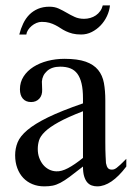

<svg xmlns="http://www.w3.org/2000/svg" viewBox="-20 -676 484 705"><path d="M443.8 -64.5Q388.7 8.3 336.9 8.3Q326.2 8.3 316.7 4.9Q307.1 1.5 300 -6.8Q293 -15.1 288.8 -29.1Q284.7 -43 284.7 -64.5Q255.4 -41.5 236.1 -27.1Q216.8 -12.7 201.9 -4.9Q187 2.9 173.6 5.6Q160.2 8.3 142.6 8.3Q118.7 8.3 99.1 0.2Q79.6 -7.8 65.4 -22.7Q51.3 -37.6 43.5 -58.8Q35.6 -80.1 35.6 -106Q35.6 -130.9 44.7 -153.3Q53.7 -175.8 80.6 -198.5Q107.4 -221.2 156.2 -245.1Q205.1 -269 284.7 -296.4V-314.9Q284.7 -347.2 279.5 -369.1Q274.4 -391.1 264.2 -405Q253.9 -418.9 238.3 -425Q222.7 -431.2 201.2 -431.2Q170.4 -431.2 152.8 -415.3Q135.3 -399.4 133.8 -376.5L134.8 -347.2Q135.7 -326.2 124.3 -313.7Q112.8 -301.3 94.2 -301.3Q74.7 -301.3 64 -313.7Q53.2 -326.2 53.2 -348.1Q53.2 -374.5 66.7 -395.3Q80.1 -416 102.8 -430.4Q125.5 -444.8 155 -452.4Q184.6 -460 216.8 -460Q265.1 -460 294.7 -449.5Q324.2 -439 340.3 -419.2Q356.4 -399.4 361.6 -371.1Q366.7 -342.8 366.7 -307.6V-155.3Q366.7 -124 367.7 -104Q368.7 -84 369.1 -77.1Q371.6 -64 376.5 -58.6Q381.3 -53.2 390.6 -53.2Q395 -53.2 398.9 -54.4Q402.8 -55.7 408.2 -59.6Q413.6 -63.5 421.9 -71.3Q430.2 -79.1 443.8 -92.8ZM284.7 -267.6Q228 -245.6 195.1 -227.3Q162.1 -209 145 -192.4Q127.9 -175.8 123.3 -160.4Q118.7 -145 118.7 -128.9Q118.7 -111.3 124 -96.7Q129.4 -82 138.4 -71Q147.5 -60.1 159.9 -53.7Q172.4 -47.4 186.5 -46.9Q205.6 -45.9 229.7 -58.6Q253.9 -71.3 284.7 -96.2ZM383.8 -656.2Q381.8 -636.2 372.8 -616.9Q363.8 -597.7 349.6 -582.8Q335.4 -567.9 317.1 -558.6Q298.8 -549.3 277.8 -549.3Q259.8 -549.3 246.3 -552.7Q232.9 -556.2 222.2 -561.3Q211.4 -566.4 202.4 -572.5Q193.4 -578.6 183.3 -583.7Q173.3 -588.9 161.4 -592.3Q149.4 -595.7 133.3 -595.7Q123.5 -595.7 113.8 -591.6Q104 -587.4 96.2 -580.8Q88.4 -574.2 83 -565.9Q77.6 -557.6 76.7 -549.3H50.8Q56.2 -570.8 65.2 -589.6Q74.2 -608.4 87.6 -622.1Q101.1 -635.7 119.6 -643.6Q138.2 -651.4 161.6 -651.4Q180.7 -651.4 195.6 -644.5Q210.4 -637.7 224.9 -629.2Q239.3 -620.6 254.4 -613.8Q269.5 -606.9 288.6 -606.9Q300.3 -606.9 311.5 -610.1Q322.8 -613.3 332 -619.6Q341.3 -626 347.9 -635.3Q354.5 -644.5 357.4 -656.2Z"/></svg>

Font: Doulos SIL Viet
Style: Regular
Weight: 400
Designer: Walt Agee, Victor Gaultney, Peter Martin, Debbi Hosken, Becca Hirsbrunner
Foundry: SIL International
Version: Version 5.000